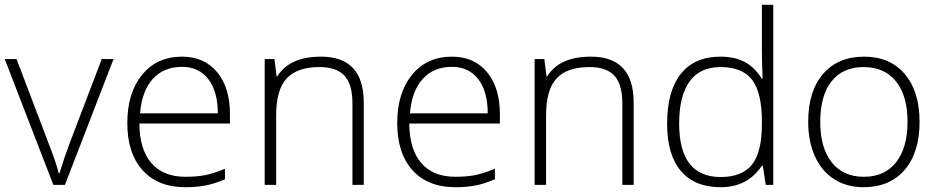

<svg xmlns="http://www.w3.org/2000/svg" viewBox="-20 -780 3957 810"><path d="M205.1 0 0 -530.8H49.8L187 -169.9Q214.4 -100.6 228 -48.8H231Q251 -115.2 272 -170.9L409.2 -530.8H459L253.9 0Z M762.2 9.8Q646.5 9.8 581.8 -61.5Q517.1 -132.8 517.1 -261.2Q517.1 -388.2 579.6 -464.6Q642.1 -541 748 -541Q841.8 -541 896 -475.6Q950.2 -410.2 950.2 -297.9V-258.8H567.9Q568.8 -149.4 618.9 -91.8Q668.9 -34.2 762.2 -34.2Q807.6 -34.2 842 -40.5Q876.5 -46.9 929.2 -67.9V-23.9Q884.3 -4.4 846.2 2.7Q808.1 9.8 762.2 9.8ZM748 -498Q671.4 -498 625 -447.5Q578.6 -397 570.8 -301.8H898.9Q898.9 -394 858.9 -446Q818.8 -498 748 -498Z M1466.8 0V-344.2Q1466.8 -424.3 1433.1 -460.7Q1399.4 -497.1 1328.6 -497.1Q1233.4 -497.1 1189.2 -449Q1145 -400.9 1145 -293V0H1096.7V-530.8H1137.7L1147 -458H1149.9Q1201.7 -541 1334 -541Q1514.6 -541 1514.6 -347.2V0Z M1900.9 9.8Q1785.2 9.8 1720.5 -61.5Q1655.8 -132.8 1655.8 -261.2Q1655.8 -388.2 1718.3 -464.6Q1780.8 -541 1886.7 -541Q1980.5 -541 2034.7 -475.6Q2088.9 -410.2 2088.9 -297.9V-258.8H1706.5Q1707.5 -149.4 1757.6 -91.8Q1807.6 -34.2 1900.9 -34.2Q1946.3 -34.2 1980.7 -40.5Q2015.1 -46.9 2067.9 -67.9V-23.9Q2022.9 -4.4 1984.9 2.7Q1946.8 9.8 1900.9 9.8ZM1886.7 -498Q1810.1 -498 1763.7 -447.5Q1717.3 -397 1709.5 -301.8H2037.6Q2037.6 -394 1997.6 -446Q1957.5 -498 1886.7 -498Z M2605.5 0V-344.2Q2605.5 -424.3 2571.8 -460.7Q2538.1 -497.1 2467.3 -497.1Q2372.1 -497.1 2327.9 -449Q2283.7 -400.9 2283.7 -293V0H2235.4V-530.8H2276.4L2285.6 -458H2288.6Q2340.3 -541 2472.7 -541Q2653.3 -541 2653.3 -347.2V0Z M3019.5 -541Q3077.1 -541 3119.1 -520Q3161.1 -499 3194.3 -448.2H3197.3Q3194.3 -509.8 3194.3 -568.8V-759.8H3242.2V0H3210.4L3198.2 -81.1H3194.3Q3133.8 9.8 3020.5 9.8Q2910.6 9.8 2852.5 -58.6Q2794.4 -127 2794.4 -257.8Q2794.4 -395.5 2852.1 -468.3Q2909.7 -541 3019.5 -541ZM3019.5 -497.1Q2932.6 -497.1 2888.9 -436Q2845.2 -375 2845.2 -258.8Q2845.2 -33.2 3020.5 -33.2Q3110.4 -33.2 3152.3 -85.4Q3194.3 -137.7 3194.3 -257.8V-266.1Q3194.3 -389.2 3153.1 -443.1Q3111.8 -497.1 3019.5 -497.1Z M3859.4 -266.1Q3859.4 -136.2 3796.4 -63.2Q3733.4 9.8 3622.6 9.8Q3552.7 9.8 3499.5 -23.9Q3446.3 -57.6 3418 -120.6Q3389.6 -183.6 3389.6 -266.1Q3389.6 -396 3452.6 -468.5Q3515.6 -541 3625.5 -541Q3734.9 -541 3797.1 -467.5Q3859.4 -394 3859.4 -266.1ZM3440.4 -266.1Q3440.4 -156.7 3488.5 -95.5Q3536.6 -34.2 3624.5 -34.2Q3712.4 -34.2 3760.5 -95.5Q3808.6 -156.7 3808.6 -266.1Q3808.6 -376 3760 -436.5Q3711.4 -497.1 3623.5 -497.1Q3535.6 -497.1 3488 -436.8Q3440.4 -376.5 3440.4 -266.1Z"/></svg>

Font: Zoram GWeb Light
Style: Regular
Weight: 300
Foundry: Ascender Corporation
Version: Version 1.000